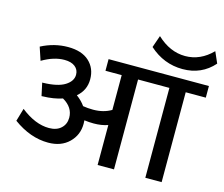

<svg xmlns="http://www.w3.org/2000/svg" viewBox="-117 -1027 1384 1185"><g transform="rotate(15 575.0 -434.0)"><path d="M598.6 0V-255.3Q558.1 -241.2 508.6 -241.2Q480.8 -241.2 448.4 -245.2Q449.4 -231 449.4 -223Q449.4 -151.7 399.6 -102.9Q349.8 -54.1 266.9 -54.1Q152.7 -54.1 43.5 -134L67.7 -216.4Q160.8 -142.6 248.7 -142.6Q297.8 -142.6 325.8 -168.9Q353.9 -195.1 353.9 -236.1Q353.9 -302.3 286.1 -341.3Q232.1 -323.1 161.8 -321.5L154.2 -321L136.5 -402.9H141.1Q234.6 -405 280.3 -433.5Q326.1 -462.1 326.1 -503.5Q326.1 -535.4 301.8 -554.6Q277.6 -573.8 233.6 -573.8Q166.8 -573.8 92 -529.8L64.2 -613.2Q146.6 -656.2 234.8 -656.2Q323.1 -656.2 370.3 -612.5Q417.6 -568.8 417.6 -498.5Q417.6 -428.2 363.5 -382.7Q397.9 -356.9 418.1 -327.6Q448.4 -322.5 483.3 -322.5Q549 -322.5 598.6 -351.9V-574.3H494.9V-648.6H1136V-574.3H1007.6V0H903.4V-574.3H703.2V0ZM1149.6 -795.2Q1071.8 -707.3 951.2 -707.3Q830.6 -707.3 737.6 -791.2L764.4 -868Q848.3 -789.2 945.4 -789.2Q1042.5 -789.2 1118.3 -866.5Z"/></g></svg>

Font: Khula SemiBold
Style: Regular
Weight: 600
Designer: Erin McLaughlin, Steve Matteson
Version: Version 1.002;PS 1.0;hotconv 1.0.72;makeotf.lib2.5.5900; ttf